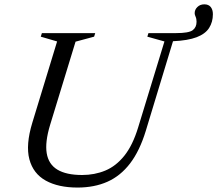

<svg xmlns="http://www.w3.org/2000/svg" viewBox="-20 -834 978 864"><path d="M205.5 -272Q182 -194.5 190.2 -144.5Q198.5 -94.5 238.5 -70.5Q278.5 -46.5 349.5 -46.5Q406 -46.5 454 -66.5Q502 -86.5 539.5 -133.2Q577 -180 601.5 -260L720 -647.5L643 -669L648 -685H772Q829.5 -685 847 -698Q864.5 -711 864.5 -736Q864.5 -749.5 860.2 -758.8Q856 -768 856 -774.5Q856 -790.5 868.2 -802.5Q880.5 -814.5 899.5 -814.5Q918.5 -814.5 928.2 -802.5Q938 -790.5 938 -770Q938 -735 921 -708.2Q904 -681.5 864.8 -666.5Q825.5 -651.5 758.5 -648.5L636 -245Q608.5 -155 565.5 -98.8Q522.5 -42.5 463.5 -16.2Q404.5 10 329 10Q242.5 10 186 -21.2Q129.5 -52.5 112.2 -117.2Q95 -182 125.5 -282L237 -647.5L163.5 -669L168.5 -685H408.5L403.5 -669L320 -646.5Z"/></svg>

Font: Newsreader 36pt
Style: Italic
Weight: 400
Italic angle: -17°
Designer: Hugues Gentile
Foundry: Production Type
Version: Version 1.003